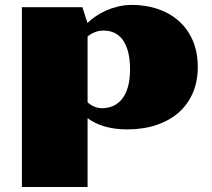

<svg xmlns="http://www.w3.org/2000/svg" viewBox="-20 -513 855 775"><path d="M68.4 -483.9H312.5L333 -420.4Q346.7 -433.6 365.7 -446.8Q384.8 -460 407.7 -470.2Q430.7 -480.5 457.3 -486.8Q483.9 -493.2 512.7 -493.2Q567.9 -493.2 616.2 -477.1Q664.6 -460.9 700.7 -429.2Q736.8 -397.5 757.6 -350.6Q778.3 -303.7 778.3 -241.7Q778.3 -184.6 758.5 -138.4Q738.8 -92.3 701.7 -59.3Q664.6 -26.4 611.6 -8.5Q558.6 9.3 492.7 9.3Q442.4 9.3 402.1 -2.7Q361.8 -14.6 333.5 -36.1V241.7H68.4ZM333.5 -100.1Q345.7 -88.9 360.8 -82.5Q376 -76.2 391.1 -76.2Q415.5 -76.2 436.3 -85.2Q457 -94.2 472.4 -113.3Q487.8 -132.3 496.3 -161.9Q504.9 -191.4 504.9 -232.9Q504.9 -274.9 496.8 -304.7Q488.8 -334.5 474.6 -353.3Q460.4 -372.1 440.9 -380.9Q421.4 -389.6 397.9 -389.6Q379.4 -389.6 362.8 -383.1Q346.2 -376.5 333.5 -365.2Z"/></svg>

Font: Poller One
Style: Regular
Weight: 400
Designer: Yvonne Schttler
Foundry: Yvonne Schttler
Version: Version 1.002